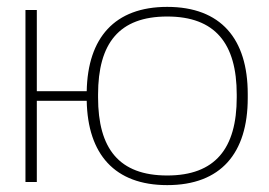

<svg xmlns="http://www.w3.org/2000/svg" viewBox="-20 -529 781 558"><path d="M54 0H87V-236H232C235 -81 313 9 466 9C622 9 700 -84 700 -244V-256C700 -416 622 -509 466 -509C313 -509 235 -419 232 -264H87V-500H54ZM265 -246V-254C265 -403 326 -481 466 -481C605 -481 668 -403 668 -254V-246C668 -97 605 -19 466 -19C326 -19 265 -97 265 -246Z"/></svg>

Font: LT Wave Text Thin
Style: Regular
Weight: 100
Designer: Daniel Lyons
Version: Version 2.5 (Glyphs App)